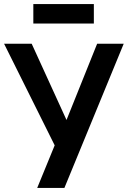

<svg xmlns="http://www.w3.org/2000/svg" viewBox="-28 -919 625 939"><path d="M154 0 250 -234 246 -195 -8 -705H127L301 -324H294L447 -705H577L287 0ZM135 -804V-899H431V-804Z"/></svg>

Font: Nunito Sans 7pt Condensed
Style: Bold
Weight: 700
Width: 3
Designer: Vernon Adams
Foundry: Vernon Adams
Version: Version 3.101;gftools[0.9.27]